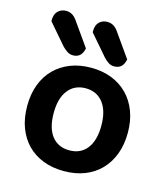

<svg xmlns="http://www.w3.org/2000/svg" viewBox="-109 -802 789 903"><g transform="rotate(15 285.0 -350.5)"><path d="M530 -237Q530 -179 512.5 -132.5Q495 -86 463 -53Q431 -20 386 -2.5Q341 15 285 15Q229 15 184 -2.5Q139 -20 107 -52.5Q75 -85 57.5 -131.5Q40 -178 40 -237Q40 -295 57.5 -341.5Q75 -388 107.5 -420.5Q140 -453 185 -470.5Q230 -488 285 -488Q340 -488 385 -470.5Q430 -453 462.5 -420Q495 -387 512.5 -340.5Q530 -294 530 -237ZM285 -388Q231 -388 200 -348.5Q169 -309 169 -237Q169 -164 199.5 -125Q230 -86 285 -86Q340 -86 370.5 -125.5Q401 -165 401 -237Q401 -309 370 -348.5Q339 -388 285 -388ZM47 -651V-657Q47 -686 63 -701Q79 -716 102 -716Q120 -716 133.5 -707Q147 -698 158 -681L237 -569Q231 -543 218 -532.5Q205 -522 186 -522Q170 -522 157.5 -530.5Q145 -539 134 -550ZM248 -651V-657Q248 -686 263.5 -701Q279 -716 302 -716Q321 -716 334.5 -707Q348 -698 359 -681L438 -569Q432 -543 419 -532.5Q406 -522 386 -522Q371 -522 358.5 -530Q346 -538 335 -550Z"/></g></svg>

Font: Baloo Tammudu 2 SemiBold
Style: Regular
Weight: 600
Designer: Maithili Shingre, Omkar Shende and Ek Type
Foundry: Ek Type
Version: Version 1.640;hotconv 1.0.111;makeotfexe 2.5.65597; ttfautoh